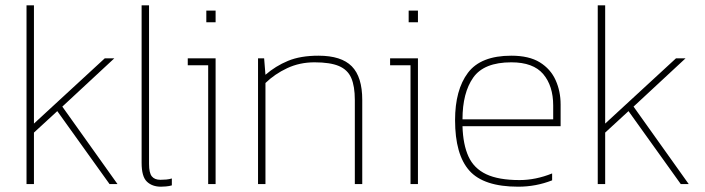

<svg xmlns="http://www.w3.org/2000/svg" viewBox="-20 -694 2658 724"><path d="M80 0V-674H108V-228L375 -474H411L215 -292L423 0H393L196 -275L108 -194V0Z M587 10Q554 10 534 -9Q514 -28 514 -80V-674H542V-76Q542 -42 552.5 -29Q563 -16 585 -16Q596 -16 607 -17Q618 -18 628 -21V5Q618 8 606 9Q594 10 587 10Z M758 -610V-654H793V-610ZM765 0V-448H688V-474H793V0Z M953 0V-474H976L981 -412Q1019 -445 1066 -464.5Q1113 -484 1181 -484Q1267 -484 1306.5 -444Q1346 -404 1346 -317V0H1318V-317Q1318 -369 1304.5 -400Q1291 -431 1258 -445Q1225 -459 1166 -459Q1110 -459 1063 -437Q1016 -415 981 -381V0Z M1521 -610V-654H1556V-610ZM1528 0V-448H1451V-474H1556V0Z M1934 10Q1804 10 1750 -50.5Q1696 -111 1696 -241Q1696 -355 1744.5 -419.5Q1793 -484 1908 -484Q1975 -484 2015.5 -459Q2056 -434 2075 -392Q2094 -350 2094 -300V-218H1724Q1726 -149 1746.5 -104Q1767 -59 1813.5 -37Q1860 -15 1939 -15Q2000 -15 2062 -40V-14Q2001 10 1934 10ZM1724 -244H2066V-296Q2066 -370 2028.5 -414.5Q1991 -459 1908 -459Q1805 -459 1764.5 -401.5Q1724 -344 1724 -244Z M2234 0V-674H2262V-228L2529 -474H2565L2369 -292L2577 0H2547L2350 -275L2262 -194V0Z"/></svg>

Font: Kanit Thin
Style: Regular
Weight: 250
Designer: Katatrad Team
Foundry: CadsonDemak
Version: Version 2.000; ttfautohint (v1.8.3)